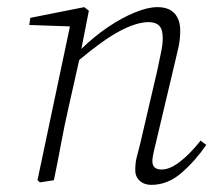

<svg xmlns="http://www.w3.org/2000/svg" viewBox="-20 -505 598 538"><path d="M131 0 92 6 85 0 176 -431 62 -435 65 -455 216 -485 229 -475 208 -368Q244 -403 282.5 -429Q321 -455 357.5 -470Q394 -485 421 -485Q453 -485 469 -467.5Q485 -450 485 -419Q485 -395 480 -372Q475 -349 468 -321L419 -114Q415 -97 411 -80.5Q407 -64 407 -53Q407 -30 433 -30Q456 -30 484.5 -52Q513 -74 542 -111L558 -99Q527 -54 488.5 -20.5Q450 13 404 13Q384 13 371.5 1.5Q359 -10 359 -28Q359 -47 362.5 -62Q366 -77 373 -103L421 -309Q426 -334 431 -357Q436 -380 436 -398Q436 -423 426 -433Q416 -443 397 -443Q363 -443 316.5 -418.5Q270 -394 202 -337L173 -208Q161 -156 151.5 -104.5Q142 -53 131 0Z"/></svg>

Font: Source Serif Pro Light
Style: Italic
Weight: 300
Italic angle: -12°
Designer: Frank Grießhammer
Foundry: Adobe Systems Incorporated
Version: Version 3.001;hotconv 1.0.111;makeotfexe 2.5.65597